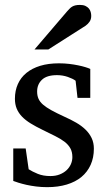

<svg xmlns="http://www.w3.org/2000/svg" viewBox="-20 -753 438 785"><path d="M363.8 -145Q363.8 -108.4 350.6 -79.1Q337.4 -49.8 313 -29.5Q288.6 -9.3 252.9 1.5Q217.3 12.2 172.9 12.2Q149.9 12.2 128.2 9.5Q106.4 6.8 88.1 2.7Q69.8 -1.5 55.7 -5.9Q41.5 -10.3 34.2 -13.2V-146H85L97.2 -61Q112.3 -51.3 134.5 -42.2Q156.7 -33.2 186 -33.2Q207.5 -33.2 224.1 -39.8Q240.7 -46.4 252.2 -57.1Q263.7 -67.9 269.8 -81.8Q275.9 -95.7 275.9 -110.8Q275.9 -131.8 267.6 -146.7Q259.3 -161.6 243.7 -173.6Q228 -185.5 205.3 -196.8Q182.6 -208 153.8 -222.2Q126.5 -235.4 105.5 -248.3Q84.5 -261.2 70.1 -276.1Q55.7 -291 48.3 -308.8Q41 -326.7 41 -349.1Q41 -382.3 53 -409.2Q64.9 -436 87.9 -454.8Q110.8 -473.6 144.3 -483.9Q177.7 -494.1 221.2 -494.1Q243.2 -494.1 263.2 -491.7Q283.2 -489.3 299.8 -485.8Q316.4 -482.4 329.1 -478.5Q341.8 -474.6 349.1 -471.2V-353H296.9L289.1 -422.9Q278.3 -431.2 257.3 -438.5Q236.3 -445.8 212.9 -445.8Q171.4 -445.8 151.6 -427Q131.8 -408.2 131.8 -378.9Q131.8 -361.8 137.5 -349.1Q143.1 -336.4 156 -325.2Q168.9 -314 190.2 -302.2Q211.4 -290.5 243.2 -275.9Q269.5 -264.2 291.5 -251.5Q313.5 -238.8 329.6 -223.1Q345.7 -207.5 354.7 -188.5Q363.8 -169.4 363.8 -145ZM353 -688Q353 -674.3 346.4 -664.6Q339.8 -654.8 330.1 -647.9L177.7 -550.8H121.1L253.9 -706.1Q259.8 -712.4 264.6 -717.5Q269.5 -722.7 275.4 -726.1Q281.2 -729.5 288.8 -731.2Q296.4 -732.9 307.1 -732.9Q320.3 -732.9 329.1 -728.8Q337.9 -724.6 343.3 -718.3Q348.6 -711.9 350.8 -703.9Q353 -695.8 353 -688Z"/></svg>

Font: Charis SIL Eur
Style: Regular
Weight: 400
Foundry: SIL International
Version: Version 5.000